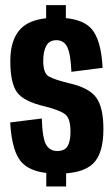

<svg xmlns="http://www.w3.org/2000/svg" viewBox="-20 -700 425 726"><path d="M155 5V-46Q96 -53 65.5 -82.5Q25 -121.5 18.5 -237L138 -252Q140.5 -175.5 154.8 -152.2Q169 -129 196 -129Q224.5 -129 235.5 -147.2Q246.5 -165.5 246.5 -202Q246.5 -252.5 226.2 -268Q206 -283.5 150.5 -297.5Q71.5 -315.5 45.2 -350Q19 -384.5 19 -469.5Q19 -552 59.5 -592.5Q91 -624 154.5 -631V-680.5H229V-631.5Q295 -625 325 -592Q362.5 -551 368 -443.5L250 -428.5Q247 -497 234.2 -522.5Q221.5 -548 193.5 -548Q166 -548 154.8 -526.5Q143.5 -505 143.5 -470Q143.5 -423 164.5 -411Q185.5 -399 238.5 -386Q315.5 -369 343.2 -332Q371 -295 371 -211.5Q371 -118.5 331.5 -81Q299 -50 230 -44.5V5Z"/></svg>

Font: Anybody Condensed SemiBold
Style: Regular
Weight: 600
Width: 3
Designer: Tyler Finck
Foundry: Etcetera Type Company
Version: Version 1.010; ttfautohint (v1.8.3) -l 8 -r 50 -G 200 -x 14 